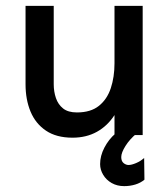

<svg xmlns="http://www.w3.org/2000/svg" viewBox="-20 -460 563 654"><path d="M227 9Q172 9 136.5 -15Q101 -39 84 -80Q67 -121 67 -173V-440H163V-173Q163 -148 170.5 -126Q178 -104 195 -90.5Q212 -77 242 -77Q289 -77 317 -99.5Q345 -122 357.5 -160Q370 -198 370 -244V-440H466V0H370V-68Q346 -31 310 -11Q274 9 227 9ZM403 174Q379 174 360.5 163.5Q342 153 331.5 135.5Q321 118 321 99Q321 71 335.5 43Q350 15 373 -5H445Q422 14 407.5 37Q393 60 393 75Q393 89 401 95.5Q409 102 418 102Q428 102 443.5 95.5Q459 89 471 78L472 152Q459 163 441 168.5Q423 174 403 174Z"/></svg>

Font: Teachers Medium
Style: Regular
Weight: 500
Designer: Alfredo Marco Pradil, Chank Diesel
Version: Version 1.001